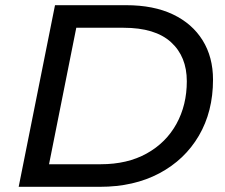

<svg xmlns="http://www.w3.org/2000/svg" viewBox="-20 -720 866 740"><path d="M52 0 192 -700H466Q572 -700 646.5 -664.5Q721 -629 761 -564.5Q801 -500 801 -413Q801 -290 746.5 -197Q692 -104 594 -52Q496 0 365 0ZM169 -87H368Q471 -87 545.5 -128.5Q620 -170 660 -242.5Q700 -315 700 -407Q700 -502 639 -557.5Q578 -613 456 -613H274Z"/></svg>

Font: Montserrat Medium
Style: Italic
Weight: 500
Italic angle: -11.3°
Designer: Julieta Ulanovsky
Foundry: Julieta Ulanovsky
Version: Version 9.000; ttfautohint (v1.8.4.7-5d5b)